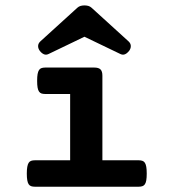

<svg xmlns="http://www.w3.org/2000/svg" viewBox="-20 -707 640 727"><path d="M245.6 -351.1H151.4Q143.1 -351.1 137.2 -353Q131.3 -355 127.7 -360.4Q124 -365.7 122.3 -375.5Q120.6 -385.3 120.6 -400.9Q120.6 -416.5 122.3 -426.3Q124 -436 127.7 -441.7Q131.3 -447.3 137.2 -449.2Q143.1 -451.2 151.4 -451.2H336.9Q353.5 -451.2 360.6 -444.1Q367.7 -437 367.7 -420.4V-100.1H504.9Q513.2 -100.1 519 -98.1Q524.9 -96.2 528.6 -90.6Q532.2 -85 533.9 -75.2Q535.6 -65.4 535.6 -49.8Q535.6 -34.2 533.9 -24.4Q532.2 -14.6 528.6 -9.3Q524.9 -3.9 519 -2Q513.2 0 504.9 0H112.3Q104 0 98.1 -2Q92.3 -3.9 88.6 -9.3Q85 -14.6 83.3 -24.4Q81.5 -34.2 81.5 -49.8Q81.5 -65.4 83.3 -75.2Q85 -85 88.6 -90.6Q92.3 -96.2 98.1 -98.1Q104 -100.1 112.3 -100.1H245.6ZM163.6 -502.4Q154.3 -498 146 -501.7Q137.7 -505.4 130.9 -514.2Q124 -523.4 124.3 -533Q124.5 -542.5 132.8 -550.3L272.9 -677.7Q278.3 -682.6 285.2 -684.6Q292 -686.5 299.8 -686.5Q307.6 -686.5 314.5 -684.6Q321.3 -682.6 326.7 -677.7L466.8 -550.3Q475.1 -542.5 475.3 -533Q475.6 -523.4 468.8 -514.2Q461.9 -505.4 453.6 -501.7Q445.3 -498 436 -502.4L299.8 -567.9Z"/></svg>

Font: Courier Prime
Style: Bold
Weight: 700
Monospace: yes
Designer: Alan Dague-Greene
Foundry: Quote-Unquote Apps
Version: Version 1.202